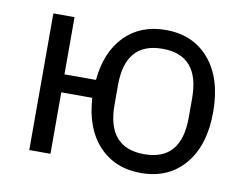

<svg xmlns="http://www.w3.org/2000/svg" viewBox="-64 -615 909 714"><g transform="rotate(10 390.5 -258.0)"><path d="M508 12Q410 12 349.5 -52.5Q289 -117 282 -232H165V0H85V-516H165V-300H284Q294 -407 353.5 -467.5Q413 -528 508 -528Q612 -528 673 -456Q734 -384 734 -258Q734 -132 673 -60Q612 12 508 12ZM648 -221V-295Q648 -457 508 -457Q368 -457 368 -295V-221Q368 -59 508 -59Q648 -59 648 -221Z"/></g></svg>

Font: Anuphan
Style: Regular
Weight: 400
Designer: Mike Abbink, Paul van der Laan, Pieter van Rosmalen, Mint Tantisuwanna
Foundry: Bold Monday; Cadson Demak
Version: Version 3.002;hotconv 1.0.109;makeotfexe 2.5.65596